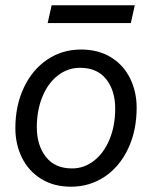

<svg xmlns="http://www.w3.org/2000/svg" viewBox="-20 -696 574 725"><path d="M175 -676H489L474 -609H160ZM38 -212Q38 -297 70 -365Q102 -433 158.5 -471Q215 -509 286 -509Q351 -509 398.5 -480Q446 -451 471 -400.5Q496 -350 496 -289Q496 -203 464 -135Q432 -67 375.5 -29Q319 9 248 9Q183 9 135.5 -20.5Q88 -50 63 -100.5Q38 -151 38 -212ZM415 -286Q415 -354 381 -397Q347 -440 282 -440Q236 -440 198.5 -411Q161 -382 140 -330.5Q119 -279 119 -215Q119 -148 153 -104Q187 -60 252 -60Q298 -60 335.5 -89.5Q373 -119 394 -170.5Q415 -222 415 -286Z"/></svg>

Font: CBA Beacon Sans
Style: Italic
Weight: 400
Italic angle: -13°
Designer: Wei Huang
Foundry: Wei Huang
Version: Version 1.002